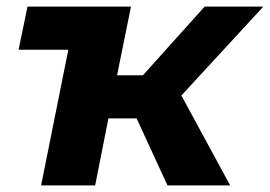

<svg xmlns="http://www.w3.org/2000/svg" viewBox="-20 -559 814 579"><path d="M63 -539H375L333 -332H411L597 -539H774L527 -271L674 0H485L392 -202H307L267 0H104L186 -409H36Z"/></svg>

Font: Argentum Sans SemiBold
Style: Italic
Weight: 600
Italic angle: -11°
Designer: Julieta Ulanovsky (font), Cristiano Sobral (main changes and remaster)
Foundry: Julieta Ulanovsky (font), Cristiano Sobral (main changes and remaster)
Version: Version 2.007;June 15, 2022;FontCreator 14.0.0.2814 64-bit; 